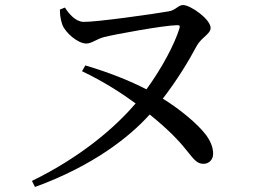

<svg xmlns="http://www.w3.org/2000/svg" viewBox="-20 -716 1040 763"><path d="M218 -678C218 -649 223 -633 228 -617C240 -586 289 -543 323 -543C345 -543 363 -561 395 -569C434 -579 629 -615 684 -616C694 -616 696 -614 693 -603C674 -541 624 -446 562 -361C496 -395 414 -428 319 -456L306 -433C392 -392 463 -346 519 -305C438 -210 303 -93 107 3L119 27C347 -56 492 -169 575 -261C644 -205 687 -162 721 -119C753 -79 764 -65 789 -65C809 -65 827 -80 827 -105C827 -130 817 -154 800 -178C765 -225 692 -284 627 -324C684 -398 729 -472 762 -534C781 -568 817 -581 817 -605C817 -639 738 -696 707 -696C689 -696 677 -675 651 -671C595 -661 363 -628 311 -629C279 -631 254 -661 238 -686Z"/></svg>

Font: Noto Serif CJK JP Medium
Style: Regular
Weight: 500
Designer: Ryoko NISHIZUKA 西塚涼子 (kana & ideographs); Frank Grießhammer (Latin, Greek & Cyrillic); Wenlong ZHANG 张文龙 (bopomofo); San
Foundry: Adobe Systems Incorporated
Version: Version 1.000;PS 1;hotconv 16.6.53;makeotf.lib2.5.65590